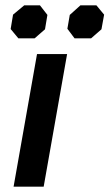

<svg xmlns="http://www.w3.org/2000/svg" viewBox="-20 -701 411 721"><path d="M119 -498H232L144 0H31ZM20 -592 29 -646 71 -681H130L158 -645L149 -591L110 -557H49ZM233 -593 242 -645 282 -681H342L371 -646L361 -591L322 -557H260Z"/></svg>

Font: Chakra Petch SemiBold
Style: Italic
Weight: 600
Italic angle: -10°
Designer: Katatrad Aksorn Co.,Ltd.
Foundry: Cadson Demak Co.,Ltd.
Version: Version 1.000; ttfautohint (v1.6)